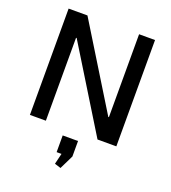

<svg xmlns="http://www.w3.org/2000/svg" viewBox="-165 -822 1061 1188"><g transform="rotate(20 365.5 -228.0)"><path d="M650 -700V0H526L190 -546H186V0H81V-700H205L541 -154H545V-700ZM416 50V152L371 244L330 231L362 98L405 160H315V50Z"/></g></svg>

Font: Pathway Extreme Medium
Style: Regular
Weight: 500
Designer: Eduardo Rodriguez Tunni
Foundry: Eduardo Rodriguez Tunni
Version: Version 1.001;gftools[0.9.26]